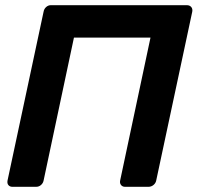

<svg xmlns="http://www.w3.org/2000/svg" viewBox="-20 -720 769 740"><path d="M28 0Q18 0 12.5 -6.5Q7 -13 9 -24L148 -675Q150 -686 158 -693Q166 -700 176 -700H700Q711 -700 717 -693Q723 -686 721 -675L582 -24Q580 -14 571.5 -7Q563 0 552 0H462Q452 0 446.5 -7Q441 -14 443 -24L560 -575H265L148 -24Q146 -14 138 -7Q130 0 119 0Z"/></svg>

Font: Rubik Medium
Style: Italic
Weight: 500
Italic angle: -12°
Designer: Hubert and Fischer
Foundry: Hubert and Fischer
Version: Version 2.300;gftools[0.9.30]